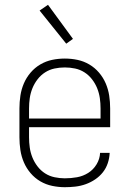

<svg xmlns="http://www.w3.org/2000/svg" viewBox="-20 -772 540 800"><path d="M250 8Q224 8 197.5 2.5Q171 -3 148 -16.5Q125 -30 107.5 -50.5Q90 -71 79.5 -95.5Q69 -120 65 -146.5Q61 -173 61 -200V-320Q61 -347 65 -373.5Q69 -400 79.5 -424.5Q90 -449 107.5 -469.5Q125 -490 148 -503.5Q171 -517 197 -522.5Q223 -528 250 -528Q277 -528 303 -522.5Q329 -517 352 -503.5Q375 -490 392.5 -469.5Q410 -449 420.5 -424.5Q431 -400 435 -373.5Q439 -347 439 -320V-242H101V-200Q101 -178 104 -157Q107 -136 115 -116Q123 -96 136.5 -78.5Q150 -61 168 -49.5Q186 -38 207.5 -33.5Q229 -29 250 -29Q276 -29 301 -33.5Q326 -38 347.5 -51.5Q369 -65 382.5 -87.5Q396 -110 397 -135H437Q436 -113 429 -92Q422 -71 408.5 -54Q395 -37 376.5 -24.5Q358 -12 337 -4.5Q316 3 294 5.5Q272 8 250 8ZM101 -278H399V-320Q399 -342 396 -363Q393 -384 385 -404Q377 -424 363.5 -441.5Q350 -459 332 -470.5Q314 -482 293 -486.5Q272 -491 250 -491Q228 -491 207 -486.5Q186 -482 168 -470.5Q150 -459 136.5 -441.5Q123 -424 115 -404Q107 -384 104 -363Q101 -342 101 -320ZM256 -590 145 -728 180 -752 284 -610Z"/></svg>

Font: Iosevka Extralight
Style: Regular
Weight: 200
Monospace: yes
Designer: Belleve Invis
Foundry: Belleve Invis
Version: Version 32.0.1; ttfautohint (v1.8.4)